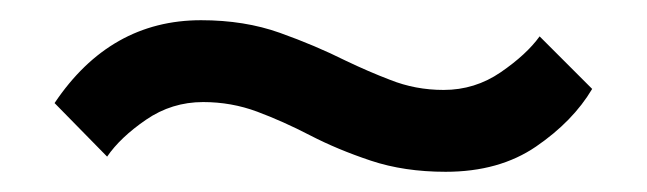

<svg xmlns="http://www.w3.org/2000/svg" viewBox="-20 -482 640 190"><path d="M421 -312Q380 -312 347 -323Q314 -334 287 -348Q260 -362 234.5 -371.5Q209 -381 181 -381Q150 -381 124.5 -363.5Q99 -346 86 -327L34 -380Q89 -462 179 -462Q222 -462 257 -449.5Q292 -437 322 -422Q345 -411 366 -403Q391 -393 419 -393Q450 -393 475.5 -410.5Q501 -428 514 -446L566 -394Q547 -362 510.5 -337Q474 -312 421 -312Z"/></svg>

Font: Tanohe Sans Medium
Style: Regular
Weight: 500
Designer: Village Type and Design LLC
Foundry: Cooper Hewitt Smithsonian Design Museum
Version: Version 1.00;September 29, 2021;FontCreator 13.0.0.2655 64-b